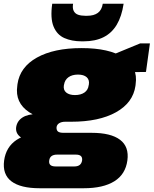

<svg xmlns="http://www.w3.org/2000/svg" viewBox="-49 -809 818 1022"><path d="M330 -161Q183 -161 106.5 -211.5Q30 -262 43 -352L44 -361Q57 -452 147.5 -502.5Q238 -553 385 -553Q533 -553 609.5 -502.5Q686 -452 673 -361L672 -352Q659 -262 568.5 -211.5Q478 -161 330 -161ZM162 193Q60 193 11.5 156Q-37 119 -27 45Q-17 -27 39.5 -64.5Q96 -102 202 -102H439Q541 -102 590 -65Q639 -28 629 45Q619 119 559.5 156Q500 193 397 193ZM347 77Q383 77 388 45Q390 30 382 22Q374 14 355 14H255Q217 14 213 45Q208 77 247 77ZM130 -61Q83 -61 58 -81Q33 -101 37 -132Q42 -165 70.5 -183.5Q99 -202 149 -202H335L330 -161H298Q279 -161 266.5 -153.5Q254 -146 252 -132Q251 -116 259.5 -109Q268 -102 290 -102H321L316 -61ZM350 -303Q381 -303 400.5 -316.5Q420 -330 423 -355L424 -359Q428 -384 412.5 -398Q397 -412 366 -412Q335 -412 315.5 -398Q296 -384 292 -359L291 -355Q287 -330 303.5 -316.5Q320 -303 350 -303ZM503 -498 697 -578H749L728 -426L493 -423ZM385 -589Q333 -589 293.5 -606.5Q254 -624 236 -668Q218 -712 229 -789H340Q336 -765 343.5 -750.5Q351 -736 367 -730.5Q383 -725 405 -725H415Q451 -725 472 -740.5Q493 -756 498 -789H609Q599 -722 572.5 -677.5Q546 -633 502 -611Q458 -589 396 -589Z"/></svg>

Font: Pathway Extreme 28pt Black
Style: Italic
Weight: 900
Italic angle: -8°
Designer: Eduardo Rodriguez Tunni
Foundry: Eduardo Rodriguez Tunni
Version: Version 1.001;gftools[0.9.26]